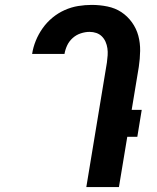

<svg xmlns="http://www.w3.org/2000/svg" viewBox="-20 -763 640 783"><path d="M332 0 416 -508Q418 -523 419 -537.5Q420 -552 418 -566Q416 -580 410.5 -592.5Q405 -605 395.5 -614.5Q386 -624 373 -628.5Q360 -633 345 -633Q328 -633 309.5 -627Q291 -621 276.5 -608Q262 -595 254 -578Q246 -561 243 -543H111Q115 -570 126 -597Q137 -624 154 -648Q171 -672 194 -691Q217 -710 244 -722Q271 -734 299 -738.5Q327 -743 354 -743Q387 -743 418.5 -736.5Q450 -730 475 -713.5Q500 -697 518 -672Q536 -647 544 -617.5Q552 -588 551.5 -555.5Q551 -523 546 -490L517 -315H558L540 -205H499L465 0Z"/></svg>

Font: Iosevka Extrabold Extended
Style: Italic
Weight: 800
Width: 7
Italic angle: -9°
Monospace: yes
Designer: Belleve Invis
Foundry: Belleve Invis
Version: Version 32.5.0; ttfautohint (v1.8.4)